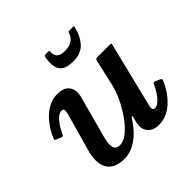

<svg xmlns="http://www.w3.org/2000/svg" viewBox="-188 -925 1120 1120"><g transform="rotate(-45 372.0 -365.0)"><path d="M422.5 -601Q484 -601 518.2 -636.8Q552.5 -672.5 567.5 -733Q570 -740.5 569 -742.8Q568 -745 560 -745H533Q524 -745 522.8 -741.2Q521.5 -737.5 518.5 -730.5Q509 -705.5 486.8 -692Q464.5 -678.5 430 -678.5Q393.5 -678.5 378.5 -693.8Q363.5 -709 366.5 -737Q367.5 -745 359 -745H337Q325.5 -745 323.5 -735.5Q315.5 -694 320.8 -664Q326 -634 350 -617.5Q374 -601 422.5 -601ZM25 -372.5Q20.5 -362 19.2 -357.8Q18 -353.5 29.5 -349L55.5 -338Q67.5 -333.5 70.8 -337Q74 -340.5 79 -351Q98.5 -394 123.2 -420.5Q148 -447 168.5 -447Q185 -447 185.2 -433.5Q185.5 -420 181.5 -406.5L117.5 -179Q102 -123.5 105.5 -86.8Q109 -50 126.5 -28.2Q144 -6.5 171.2 2.8Q198.5 12 231 12Q285.5 12 337.5 -25Q389.5 -62 429 -127Q434 -134.5 437 -134Q440 -133.5 438 -123.5L428 -82Q420.5 -39 444.2 -12.2Q468 14.5 514 14.5Q574 14.5 625 -28.8Q676 -72 708.5 -142.5Q714 -155 713.8 -160.8Q713.5 -166.5 699.5 -171.5L679.5 -180.5Q667 -185 663.8 -181.5Q660.5 -178 655.5 -166.5Q636.5 -125.5 611.8 -98.5Q587 -71.5 566.5 -71.5Q551.5 -71.5 550.2 -83.2Q549 -95 552 -107.5L650.5 -507Q653 -516.5 650.2 -518.2Q647.5 -520 635.5 -520H538.5Q529 -520 525.5 -516.2Q522 -512.5 520.5 -505L485.5 -349.5Q474 -299.5 449.5 -249Q425 -198.5 394 -156.2Q363 -114 330.5 -88.5Q298 -63 269.5 -63Q242 -63 233.2 -80Q224.5 -97 228.8 -127Q233 -157 245 -196L305 -418Q319.5 -469 297.8 -501Q276 -533 220 -533Q159.5 -533 108 -488.2Q56.5 -443.5 25 -372.5Z"/></g></svg>

Font: Besley SemiBold
Style: Italic
Weight: 600
Italic angle: -13°
Designer: Owen Earl
Foundry: indestructible type*
Version: Version 2.001